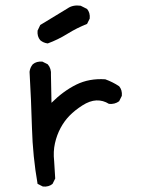

<svg xmlns="http://www.w3.org/2000/svg" viewBox="-20 -685 540 701"><path d="M136.7 -3.9 117.2 -13.7Q99.6 -114.3 96.7 -217.8Q93.8 -321.3 87.9 -422.9Q89.8 -438.5 99.6 -450.2Q113.3 -461.9 134.8 -460L154.3 -450.2Q168 -434.6 166 -411.1L168 -309.6Q210.9 -352.5 258.3 -376Q305.7 -399.4 364.3 -395.5Q391.6 -385.7 415 -370.1Q426.8 -356.4 424.8 -335L415 -315.4Q399.4 -303.7 377.9 -305.7Q356.4 -319.3 332 -318.4Q307.6 -317.4 280.3 -299.8Q252.9 -282.2 233.9 -262.7Q214.8 -243.2 201.2 -217.8Q187.5 -192.4 180.7 -162.1Q173.8 -131.8 177.7 -96.7L181.6 -33.2L171.9 -13.7Q158.2 -2 136.7 -3.9ZM154.3 -526.4Q138.7 -528.3 127 -538.1Q115.2 -551.8 117.2 -573.2L127 -593.8L226.6 -654.3Q246.1 -668 274.4 -664.1L297.9 -652.3Q309.6 -638.7 307.6 -617.2L297.9 -597.7Q260.7 -583 226.1 -561.5Q191.4 -540 154.3 -526.4Z"/></svg>

Font: JasonHandwriting1
Style: Regular
Weight: 400
Version: Version 1.48.20